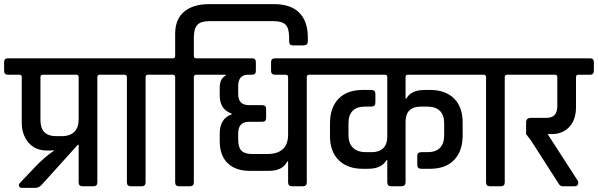

<svg xmlns="http://www.w3.org/2000/svg" viewBox="-44 -907 2912 935"><path d="M229 -244H256Q298 -244 318.5 -265.5Q339 -287 339 -324V-531Q339 -543 328 -543H164Q153 -543 153 -531V-322Q153 -244 229 -244ZM201 -174H185Q127 -174 94.5 -213Q62 -252 62 -308V-531Q62 -542 53 -543H-5Q-24 -543 -24 -563V-605Q-24 -623 -5 -623H507Q526 -623 526 -605V-562Q526 -543 507 -543H441Q430 -543 430 -531V-19Q430 0 411 0H358Q339 0 339 -19V-202H335L158 -6Q144 8 128 8H63Q48 8 48 -6Q48 -11 53 -16L125 -92Q173 -142 217 -172V-176Q208 -174 201 -174Z M646 0H593Q574 0 574 -19V-531Q574 -543 563 -543H498Q478 -543 478 -562V-605Q478 -623 498 -623H741Q761 -623 761 -605V-562Q761 -543 741 -543H676Q665 -543 665 -531V-19Q665 0 646 0Z M976 -887H1289Q1372 -887 1413.5 -845Q1455 -803 1455 -725V-706Q1455 -686 1435 -686H1382Q1364 -686 1364 -706V-724Q1364 -769 1347 -786.5Q1330 -804 1289 -804H975Q934 -804 917 -786Q900 -768 900 -724V-635Q900 -623 911 -623H976Q996 -623 996 -605V-562Q996 -543 976 -543H911Q900 -543 900 -531V-19Q900 0 881 0H828Q809 0 809 -19V-531Q809 -543 798 -543H733Q713 -543 713 -562V-605Q713 -623 733 -623H798Q809 -623 809 -635V-742Q809 -814 853 -850.5Q897 -887 976 -887Z M1183 -543H1164Q1116 -543 1116 -488V-448Q1116 -395 1169 -395H1233Q1252 -395 1252 -376V-332Q1252 -314 1233 -314H1169Q1116 -314 1116 -258V-228Q1116 -189 1132 -173Q1148 -157 1185 -157H1259Q1359 -158 1359 -252V-531Q1359 -543 1348 -543H1296Q1276 -543 1276 -562V-605Q1276 -623 1296 -623H1527Q1546 -623 1546 -605V-562Q1546 -543 1527 -543H1461Q1450 -543 1450 -531V-19Q1450 0 1431 0H1378Q1359 0 1359 -19V-121H1355Q1333 -75 1265 -75H1172Q1103 -75 1064.5 -112.5Q1026 -150 1026 -220V-256Q1026 -330 1084 -350V-354Q1026 -374 1026 -442V-481Q1026 -524 1055 -539V-543H967Q948 -543 948 -563V-605Q948 -623 967 -623H1183Q1202 -623 1202 -605V-562Q1202 -543 1183 -543Z M1931 -531V-427H1935Q1957 -469 2025 -469H2050Q2125 -469 2167 -427.5Q2209 -386 2209 -310V-244Q2208 -169 2166.5 -127Q2125 -85 2050 -85H2008Q1988 -85 1988 -104V-148Q1988 -166 2008 -166H2037Q2119 -166 2119 -249V-306Q2119 -388 2034 -388H2007Q1931 -388 1931 -314V-20Q1931 0 1911 0H1860Q1842 0 1842 -20V-127H1838Q1814 -85 1748 -85H1723Q1648 -85 1605.5 -127Q1563 -169 1563 -244V-310Q1564 -385 1605.5 -427Q1647 -469 1723 -469H1764Q1784 -469 1784 -450V-407Q1784 -388 1764 -388H1735Q1653 -388 1653 -306V-249Q1653 -209 1675 -187.5Q1697 -166 1738 -166H1766Q1803 -166 1822.5 -185.5Q1842 -205 1842 -241V-531Q1842 -543 1831 -543H1517Q1498 -543 1498 -562V-605Q1498 -623 1517 -623H2255Q2275 -623 2275 -605V-562Q2275 -543 2255 -543H1942Q1931 -543 1931 -531Z M2395 0H2342Q2323 0 2323 -19V-531Q2323 -543 2312 -543H2247Q2227 -543 2227 -562V-605Q2227 -623 2247 -623H2490Q2510 -623 2510 -605V-562Q2510 -543 2490 -543H2425Q2414 -543 2414 -531V-19Q2414 0 2395 0Z M2670 -390V-531Q2670 -542 2660 -543H2481Q2462 -543 2462 -562V-605Q2462 -623 2481 -623H2829Q2848 -623 2848 -605V-562Q2848 -543 2829 -543H2772Q2761 -543 2761 -531V-385Q2761 -324 2728.5 -289Q2696 -254 2642 -254H2623L2767 -31Q2772 -24 2772 -18Q2772 0 2755 0H2696Q2684 0 2677 -12L2543 -221L2518 -254V-311Q2518 -333 2541 -333H2617Q2670 -333 2670 -390Z"/></svg>

Font: Rajdhani SemiBold
Style: Regular
Weight: 600
Designer: Satya Rajpurohit, Jyotish Sonowal
Foundry: Indian Type Foundry
Version: Version 1.201 February 1, 2022